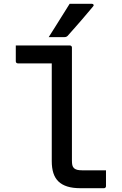

<svg xmlns="http://www.w3.org/2000/svg" viewBox="-20 -989 640 1009"><path d="M63 -750Q92 -750 120.5 -750Q149 -750 177.5 -750Q206 -750 234 -750Q262 -750 290.5 -750Q319 -750 347 -750Q351 -750 353 -748.5Q355 -747 356.5 -745Q358 -743 358 -739Q358 -690 358 -630.5Q358 -571 358 -506.5Q358 -442 358 -378Q358 -314 358 -254Q358 -194 358 -146Q358 -131 360 -121.5Q362 -112 369 -105Q376 -99 386 -96.5Q396 -94 412 -94Q439 -94 466.5 -94Q494 -94 520 -94H537Q537 -73 537 -52.5Q537 -32 537 -11Q537 -7 535.5 -5Q534 -3 532 -1.5Q530 0 526 0Q511 0 490 0Q469 0 446 0Q423 0 402 0Q362 0 333.5 -9Q305 -18 287 -35.5Q269 -53 260.5 -79.5Q252 -106 252 -142Q252 -184 252 -235.5Q252 -287 252 -343Q252 -399 252 -455.5Q252 -512 252 -563.5Q252 -615 252 -656H237Q210 -656 183 -656Q156 -656 128.5 -656Q101 -656 74 -656Q69 -656 66 -659Q63 -662 63 -667Q63 -688 63 -708.5Q63 -729 63 -750ZM346 -969Q375 -969 391.5 -969Q408 -969 423.5 -969Q439 -969 463 -969Q469 -969 471.5 -964.5Q474 -960 469 -955Q451 -934 436.5 -916.5Q422 -899 408 -883Q394 -867 377 -847.5Q360 -828 335 -800Q333 -798 329 -796Q325 -794 319 -794Q298 -794 285 -794Q272 -794 260.5 -794Q249 -794 236 -794Q255 -824 273 -852.5Q291 -881 309 -910Q327 -939 346 -969Z"/></svg>

Font: Recursive Monospace Medium
Style: Regular
Weight: 500
Version: Version 1.047